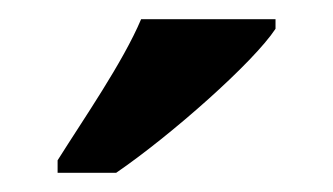

<svg xmlns="http://www.w3.org/2000/svg" viewBox="-20 -786 347 200"><path d="M40 -619V-606H101C158 -645 244 -721 267 -756V-766H127C108 -721 67 -662 40 -619Z"/></svg>

Font: Noto Serif Armenian Condensed
Style: Bold
Weight: 700
Width: 3
Designer: Monotype Design Team
Foundry: Monotype Imaging Inc.
Version: Version 2.008